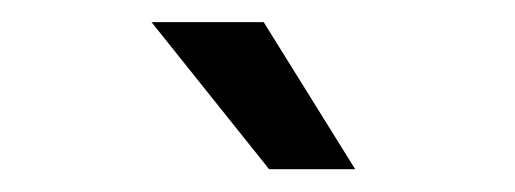

<svg xmlns="http://www.w3.org/2000/svg" viewBox="-20 -671 461 172"><path d="M216.2 -651.2 298.2 -519.4H221.1L115.7 -651.2Z"/></svg>

Font: Teko Variable Light
Style: Regular
Weight: 300
Designer: Manushi Parikh, Jonny Pinhorn
Foundry: Indian Type Foundry
Version: Version 3.000